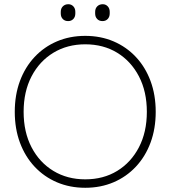

<svg xmlns="http://www.w3.org/2000/svg" viewBox="-20 -880 808 910"><path d="M718 -350Q718 -270 693.5 -204Q669 -138 624 -90Q579 -42 518 -16Q457 10 384 10Q311 10 250 -16Q189 -42 144 -90Q99 -138 74.5 -204Q50 -270 50 -350Q50 -430 74.5 -496Q99 -562 144 -610Q189 -658 250 -684Q311 -710 384 -710Q457 -710 518 -684Q579 -658 624 -610Q669 -562 693.5 -496Q718 -430 718 -350ZM676 -350Q676 -446 638.5 -518Q601 -590 535.5 -630Q470 -670 384 -670Q299 -670 233 -630Q167 -590 129.5 -518Q92 -446 92 -350Q92 -254 129.5 -182Q167 -110 233 -70Q299 -30 384 -30Q470 -30 535.5 -70Q601 -110 638.5 -182Q676 -254 676 -350ZM466 -780Q450 -780 440.5 -790Q431 -800 431 -816V-824Q431 -840 441 -850Q451 -860 467 -860Q481 -860 490.5 -850Q500 -840 500 -824V-816Q500 -800 490.5 -790Q481 -780 466 -780ZM303 -780Q287 -780 277.5 -790Q268 -800 268 -816V-824Q268 -840 278 -850Q288 -860 304 -860Q318 -860 327.5 -850Q337 -840 337 -824V-816Q337 -800 327.5 -790Q318 -780 303 -780Z"/></svg>

Font: Quicksand Light Light
Style: Regular
Weight: 300
Version: Version 3.006